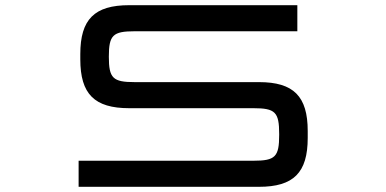

<svg xmlns="http://www.w3.org/2000/svg" viewBox="-20 -720 1488 740"><path d="M1126 -700H478C344 -700 289.5 -645.5 289.5 -511.5V-491.5C289.5 -357.5 344 -303 478 -303H956.5C1041 -303 1056 -288 1056 -203.5V-200C1056 -115.5 1041 -100.5 956.5 -100.5H283V0H978C1111.5 0 1166 -54.5 1166 -188.5V-215C1166 -349 1111.5 -403.5 978 -403.5H499C415 -403.5 399.5 -418.5 399.5 -501.5C399.5 -584.5 415 -599.5 499 -599.5H1126Z"/></svg>

Font: Melete
Style: Regular
Weight: 400
Width: 6
Designer: Sora Sagano
Foundry: DOT COLON
Version: Version 0.200;FEAKit 1.0